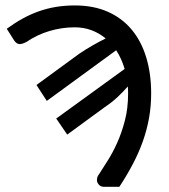

<svg xmlns="http://www.w3.org/2000/svg" viewBox="-20 -534 638 724"><path d="M117.5 -213.5 279 -331.5Q305 -349 330.5 -363.5Q356 -378 378.5 -389Q354.5 -409 325.2 -420Q296 -431 261.5 -431Q213.5 -431 167 -417.2Q120.5 -403.5 80 -376Q64 -367.5 53.5 -367.8Q43 -368 34 -380.5L5.5 -425.5Q35.5 -447.5 65.5 -464Q95.5 -480.5 126.8 -491.5Q158 -502.5 191.5 -508Q225 -513.5 262.5 -513.5Q332 -513.5 385.8 -490Q439.5 -466.5 476 -423Q512.5 -379.5 531.2 -318.2Q550 -257 550 -181.5Q550 -133.5 542 -89Q534 -44.5 518.8 -1.5Q503.5 41.5 481.2 84Q459 126.5 430 170.5H373Q363 170.5 356.5 165.8Q350 161 347.2 153.8Q344.5 146.5 346.2 137.8Q348 129 355 120.5Q368 100 386.5 71Q405 42 422 4.2Q439 -33.5 451 -79.8Q463 -126 463 -181Q463 -188 462.8 -194.5Q462.5 -201 462 -208Q445 -188.5 423.5 -168.2Q402 -148 375 -130L233.5 -26.5L192 -87L450 -274Q438.5 -313.5 418 -344.5L156.5 -153.5Z"/></svg>

Font: Lato 2
Style: Regular
Weight: 500
Designer: Lukasz Dziedzic with Adam Twardoch and Botio Nikoltchev
Foundry: tyPoland Lukasz Dziedzic
Version: Version 2.015; 2015-08-06; http://www.latofonts.com/